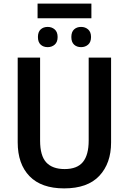

<svg xmlns="http://www.w3.org/2000/svg" viewBox="-20 -1033 713 1063"><path d="M486 -1013V-932H188V-1013ZM244 -884Q267 -884 283 -870Q299 -856 299 -828Q299 -800 283 -786Q267 -772 244 -772Q220 -772 205 -786Q190 -800 190 -828Q190 -856 205 -870Q220 -884 244 -884ZM429 -884Q452 -884 468 -870Q484 -856 484 -828Q484 -800 468 -786Q452 -772 429 -772Q405 -772 390 -786Q375 -800 375 -828Q375 -856 390 -870Q405 -884 429 -884ZM595 -244Q595 -129 530 -59.5Q465 10 335 10Q209 10 143.5 -57.5Q78 -125 78 -245V-714H202V-254Q202 -171 236 -134Q270 -97 338 -97Q407 -97 439 -136Q471 -175 471 -255V-714H595Z"/></svg>

Font: Noto Sans SemiCondensed SemiBold
Style: Regular
Weight: 600
Width: 4
Designer: Monotype Design Team
Foundry: Monotype Imaging Inc.
Version: Version 2.013; ttfautohint (v1.8.4.7-5d5b)